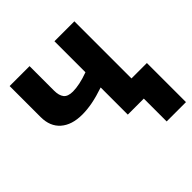

<svg xmlns="http://www.w3.org/2000/svg" viewBox="-234 -906 1321 1321"><g transform="rotate(-45 426.0 -246.0)"><path d="M684.1 -713.9V-158.2H834V222.2H646V0H490.2V-264.2Q423.8 -241.7 370.4 -231.4Q316.9 -221.2 269 -221.2Q168.5 -221.2 111.3 -271Q54.2 -320.8 54.2 -412.1V-713.9H248V-476.1Q248 -428.2 267.3 -403.6Q286.6 -378.9 335.9 -378.9Q366.2 -378.9 405 -387Q443.8 -395 490.2 -412.1V-713.9Z"/></g></svg>

Font: Open Sans ExtraBold
Style: Regular
Weight: 800
Designer: Monotype Design Team
Foundry: Monotype Imaging Inc.
Version: Version 3.003; ttfautohint (v1.8.4)